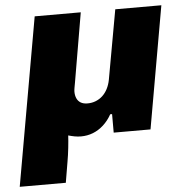

<svg xmlns="http://www.w3.org/2000/svg" viewBox="-73 -578 794 826"><g transform="rotate(-5 324.0 -165.5)"><path d="M-21 197 107 -528H306L255 -230Q253 -219 251 -208Q249 -197 249 -190Q249 -174 254.5 -161.5Q260 -149 271.5 -142Q283 -135 301 -135Q320 -135 336.5 -141.5Q353 -148 366 -160Q379 -172 388 -189.5Q397 -207 401 -228L455 -528H654L561 0H402V-80H394Q379 -53 358 -34Q337 -15 312.5 -5.5Q288 4 261 4Q247 4 233.5 1.5Q220 -1 206 -5Q205 16 201.5 48Q198 80 193 108L178 197Z"/></g></svg>

Font: Archivo SemiBold Black
Style: Italic
Weight: 900
Italic angle: -10°
Version: Version 2.001